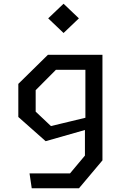

<svg xmlns="http://www.w3.org/2000/svg" viewBox="-20 -807 660 1027"><path d="M138 120.5H354.5L434.3 25.2V-144.3L436.8 -158.8V-513.7H528V50.8L402.5 200H149.7ZM78 -181.3V-358.3L236.2 -513.8H485.3V-433.7H279.2L170.8 -324.7V-209.8L252.5 -132.7L485.3 -188.7V-126.2L224.2 -51.8ZM237.8 -708.8 320 -787 402 -708.8 320 -630.5Z"/></svg>

Font: Monaspace Krypton Var
Style: Regular
Weight: 400
Designer: Riley Cran and the Lettermatic Team
Version: Version 1.101 (Monaspace Krypton Var)